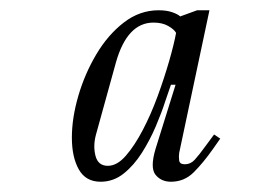

<svg xmlns="http://www.w3.org/2000/svg" viewBox="-20 -570 540 374"><path d="M176 -216Q147 -216 133.5 -240Q120 -264 120 -302Q120 -340 132.5 -383Q145 -426 167.5 -464Q190 -502 221 -526Q252 -550 289 -550Q305 -550 316 -546Q327 -542 331 -538L364 -550H388L329 -272Q328 -265 329 -257.5Q330 -250 340 -250Q351 -250 359 -258.5Q367 -267 380 -285L397 -308L409 -300L395 -280Q376 -253 357.5 -234.5Q339 -216 313 -216Q294 -216 283 -229.5Q272 -243 283 -280L322 -405H313L302 -373Q295 -351 283.5 -324Q272 -297 256.5 -272.5Q241 -248 221 -232Q201 -216 176 -216ZM190 -247Q208 -247 225 -266.5Q242 -286 258 -316.5Q274 -347 287 -382.5Q300 -418 309.5 -451Q319 -484 323 -506Q319 -513 307.5 -519.5Q296 -526 279 -526Q228 -526 206 -449L167 -308Q161 -286 166 -266.5Q171 -247 190 -247Z"/></svg>

Font: Xanh Mono
Style: Italic
Weight: 400
Italic angle: -12°
Monospace: yes
Designer: Lam Bao, Duy Dao
Foundry: Yellow Type Foundry
Version: Version 3.101; ttfautohint (v1.8.3)